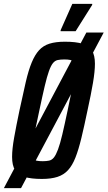

<svg xmlns="http://www.w3.org/2000/svg" viewBox="-42 -910 552 985"><path d="M-22 55 401 -743H490L66 55ZM173 8Q117 8 83.5 -2.5Q50 -13 35 -37.5Q20 -62 20 -105Q20 -145 30.5 -204Q41 -263 58 -344Q76 -428 90 -488.5Q104 -549 120.5 -589Q137 -629 158.5 -652.5Q180 -676 212 -686Q244 -696 291 -696Q348 -696 381.5 -685.5Q415 -675 430 -650.5Q445 -626 445 -583Q445 -544 435 -485Q425 -426 407 -344Q390 -262 375.5 -202Q361 -142 345 -101.5Q329 -61 307 -37Q285 -13 252.5 -2.5Q220 8 173 8ZM177 -83Q196 -83 210 -86Q224 -89 234.5 -102Q245 -115 255.5 -143Q266 -171 277.5 -219.5Q289 -268 305 -344Q324 -433 332.5 -483.5Q341 -534 341 -558Q341 -580 335.5 -590Q330 -600 318 -602.5Q306 -605 288 -605Q268 -605 254 -602Q240 -599 229.5 -586Q219 -573 209 -545Q199 -517 187.5 -468.5Q176 -420 160 -344Q147 -285 138.5 -243Q130 -201 126 -173.5Q122 -146 122 -129Q122 -107 128 -97.5Q134 -88 146.5 -85.5Q159 -83 177 -83ZM269 -750V-755L329 -890H431V-885L346 -750Z"/></svg>

Font: Saira ExtraCondensed SemiBold
Style: Italic
Weight: 600
Width: 2
Italic angle: -12°
Designer: Hector Gatti with collaboration of the Omnibus-Type team
Foundry: Omnibus-Type
Version: Version 1.101